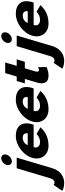

<svg xmlns="http://www.w3.org/2000/svg" viewBox="1009 -1842 1085 3188"><g transform="rotate(-90 1552.0 -247.5)"><path d="M352.3 -513 186.1 45C171.8 93 146.3 115 116.3 115C94.3 115 75.7 100 75.7 100L-21.9 243C-0.1 254 25.6 275 109.6 275C250.6 275 325.9 170 353 79L529.3 -513ZM408.6 -682C394.3 -634 421.4 -594 467.4 -594C513.4 -594 564.3 -634 578.6 -682C592.9 -730 565.8 -770 519.8 -770C473.8 -770 422.9 -730 408.6 -682Z M1075.1 -232C1077.9 -238 1081.1 -249 1083.2 -256C1136.8 -436 1045.2 -528 889.2 -528C734.2 -528 570.9 -406 526.2 -256C481.9 -107 572.5 15 727.5 15C841.5 15 946.6 -22 1033.4 -119L924.5 -183C867.8 -137 839.5 -126 782.5 -126C737.5 -126 679.6 -153 703.1 -232ZM737.3 -330C754.3 -377 799 -413 860 -413C912 -413 940.3 -384 932.3 -330Z M1678.1 -232C1680.9 -238 1684.1 -249 1686.2 -256C1739.8 -436 1648.2 -528 1492.2 -528C1337.2 -528 1173.9 -406 1129.2 -256C1084.9 -107 1175.5 15 1330.5 15C1444.5 15 1549.6 -22 1636.4 -119L1527.5 -183C1470.8 -137 1442.5 -126 1385.5 -126C1340.5 -126 1282.6 -153 1306.1 -232ZM1340.3 -330C1357.3 -377 1402 -413 1463 -413C1515 -413 1543.3 -384 1535.3 -330Z M1875.8 -513H1801.8L1761.6 -378H1835.6L1776.9 -181C1749.8 -90 1752.5 15 1893.5 15C1966.5 15 2033.1 -17 2033.1 -17L2031.6 -160C2031.6 -160 2005.9 -144 1982.9 -144C1954.9 -144 1949.7 -167 1964 -215L2012.6 -378H2120.6L2160.8 -513H2052.8L2109.6 -704H1932.6Z M2380.3 -513 2214.1 45C2199.8 93 2174.3 115 2144.3 115C2122.3 115 2103.7 100 2103.7 100L2006.1 243C2027.9 254 2053.6 275 2137.6 275C2278.6 275 2353.9 170 2381 79L2557.3 -513ZM2436.6 -682C2422.3 -634 2449.4 -594 2495.4 -594C2541.4 -594 2592.3 -634 2606.6 -682C2620.9 -730 2593.8 -770 2547.8 -770C2501.8 -770 2450.9 -730 2436.6 -682Z M3103.1 -232C3105.9 -238 3109.1 -249 3111.2 -256C3164.8 -436 3073.2 -528 2917.2 -528C2762.2 -528 2598.9 -406 2554.2 -256C2509.9 -107 2600.5 15 2755.5 15C2869.5 15 2974.6 -22 3061.4 -119L2952.5 -183C2895.8 -137 2867.5 -126 2810.5 -126C2765.5 -126 2707.6 -153 2731.1 -232ZM2765.3 -330C2782.3 -377 2827 -413 2888 -413C2940 -413 2968.3 -384 2960.3 -330Z"/></g></svg>

Font: Hussar
Style: BdOblThree
Weight: 700
Foundry: Cannot Into Space Fonts
Version: Version 2.00